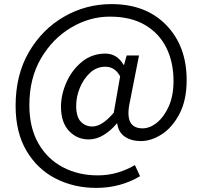

<svg xmlns="http://www.w3.org/2000/svg" viewBox="-20 -742 986 935"><path d="M449 173Q340 173 251 127.5Q162 82 109 -7.5Q56 -97 56 -227Q56 -377 120.5 -488Q185 -599 291.5 -660.5Q398 -722 523 -722Q691 -722 790 -619.5Q889 -517 889 -352Q889 -255 854.5 -188.5Q820 -122 768.5 -88.5Q717 -55 666 -55Q620 -55 588.5 -76Q557 -97 551 -140H548Q521 -107 485.5 -85Q450 -63 412 -63Q355 -63 316 -104.5Q277 -146 277 -222Q277 -281 303.5 -341Q330 -401 379 -441Q428 -481 493 -481Q550 -481 582 -426H584L597 -472H657L613 -249Q583 -117 674 -117Q710 -117 744.5 -145Q779 -173 802 -224.5Q825 -276 825 -348Q825 -439 790 -509.5Q755 -580 686 -620.5Q617 -661 515 -661Q416 -661 326 -607.5Q236 -554 179.5 -457.5Q123 -361 123 -230Q123 -121 166.5 -44.5Q210 32 285.5 72Q361 112 456 112Q508 112 554 98Q600 84 637 62L662 116Q566 173 449 173ZM430 -126Q477 -126 534 -193L565 -370Q540 -417 493 -417Q450 -417 418 -387Q386 -357 368.5 -313.5Q351 -270 351 -227Q351 -173 373.5 -149.5Q396 -126 430 -126Z"/></svg>

Font: Gothic Nguyen
Style: Regular
Weight: 400
Designer: MORI Takayuki
Version: Version 1.220;July 21, 2023;FontCreator 14.0.0.2814 64-bit